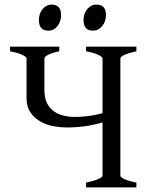

<svg xmlns="http://www.w3.org/2000/svg" viewBox="-20 -819 644 839"><path d="M239 -615V-595Q207 -588 190.5 -579.5Q174 -571 174 -564V-429Q174 -380 194.5 -353.5Q215 -327 245 -317.5Q275 -308 304 -308Q381 -308 457 -333V-294Q421 -280 373.5 -271Q326 -262 271 -262Q246 -262 216 -267Q186 -272 158.5 -287Q131 -302 113.5 -327Q96 -352 96 -391V-564Q96 -570 78 -579Q60 -588 24 -595V-615ZM356 0V-21Q390 -28 409 -36.5Q428 -45 428 -51V-564Q428 -570 410 -579Q392 -588 356 -595V-615H576V-595Q544 -588 525 -579.5Q506 -571 506 -564V-51Q506 -45 523.5 -36.5Q541 -28 576 -21V0ZM191 -685Q150 -685 150 -732Q150 -760 166.5 -779.5Q183 -799 205 -799Q247 -799 247 -753Q247 -725 231 -705Q215 -685 191 -685ZM386 -685Q345 -685 345 -732Q345 -760 361.5 -779.5Q378 -799 401 -799Q443 -799 443 -753Q443 -725 426.5 -705Q410 -685 386 -685Z"/></svg>

Font: ChillKai
Style: Regular
Weight: 400
Designer: ChillType
Foundry: 寒蝉字型
Version: Version 2.000